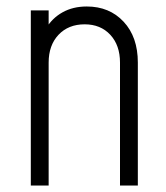

<svg xmlns="http://www.w3.org/2000/svg" viewBox="-20 -572 513 592"><path d="M75 0V-540H130V-472L121 -483Q140.5 -516 172.8 -534Q205 -552 247.5 -552Q317.5 -552 361.2 -505Q405 -458 405 -379V0H350V-379Q350 -432.5 320 -464.8Q290 -497 241 -497Q191 -497 160.5 -464.8Q130 -432.5 130 -379V0Z"/></svg>

Font: Mohave Light
Style: Regular
Weight: 300
Designer: Gumpita Rahayu
Foundry: Tokotype
Version: Version 2.003